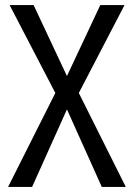

<svg xmlns="http://www.w3.org/2000/svg" viewBox="-20 -540 530 760"><path d="M12 200 199 -172 18 -520H113L245 -239L377 -520H473L292 -172L478 200H383L245 -107L107 200Z"/></svg>

Font: Murecho
Style: Regular
Weight: 400
Designer: Neil Summerour
Foundry: Positype
Version: Version 1.010; ttfautohint (v1.8.3)